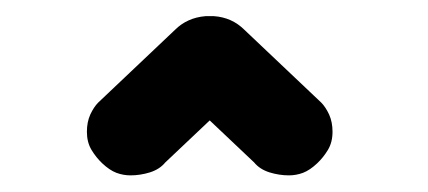

<svg xmlns="http://www.w3.org/2000/svg" viewBox="-20 -584 517 232"><path d="M368.2 -460Q373.5 -454.6 377.7 -445.6Q381.8 -436.5 381.8 -424.8Q381.8 -412.1 376.2 -402.8Q370.6 -393.6 363.3 -386.7Q354.5 -378.4 346.2 -375.2Q337.9 -372.1 329.1 -372.1Q317.4 -372.1 305.7 -375.7Q293.9 -379.4 287.1 -387.7L233.4 -438.5L179.7 -387.7Q172.9 -379.4 161.1 -375.7Q149.4 -372.1 137.7 -372.1Q128.9 -372.1 120.6 -375.2Q112.3 -378.4 103.5 -386.7Q96.2 -393.6 90.6 -402.8Q85 -412.1 85 -424.8Q85 -436.5 89.1 -445.6Q93.3 -454.6 98.6 -460L191.4 -547.9Q198.7 -555.2 207.8 -559.3Q216.8 -563.5 228.5 -564.5H238.3Q260.3 -563 275.4 -547.9Z"/></svg>

Font: Concert One
Style: Regular
Weight: 400
Version: Version 1.003